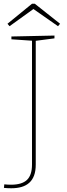

<svg xmlns="http://www.w3.org/2000/svg" viewBox="-20 -882 359 1026"><path d="M41 -687 271 -692V-677L164 -663L171 -671V-3Q171 32 162 56Q153 80 136 95Q119 110 95 117Q71 124 40 124Q30 124 20.5 123.5Q11 123 1 122L3 103Q12 104 20.5 104.5Q29 105 39 105Q97 105 124 79.5Q151 54 151 -3V-671L158 -664L41 -672ZM31 -742 20 -755 151 -862H166L301 -755L290 -742L154 -837H163Z"/></svg>

Font: Bitter Thin Thin
Style: Regular
Weight: 250
Version: Version 2.002